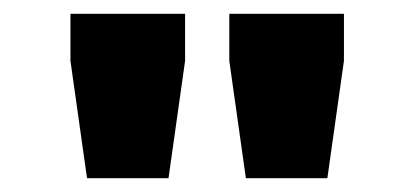

<svg xmlns="http://www.w3.org/2000/svg" viewBox="-20 -820 600 278"><path d="M82 -800V-732L106 -562H224L248 -732V-800ZM312 -732 336 -562H454L478 -732V-800H312Z"/></svg>

Font: Kreadon Extra Bold
Style: Regular
Weight: 800
Designer: kohakuno
Foundry: StudioGnu
Version: Version 1.000;Glyphs 3.1.2 (3151)